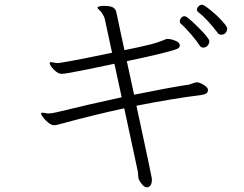

<svg xmlns="http://www.w3.org/2000/svg" viewBox="-20 -740 1040 819"><path d="M241 -212Q222 -206 209 -206Q200 -206 187 -216Q174 -226 164.5 -238.5Q155 -251 155 -256Q155 -257 157 -259Q158 -259 162 -259Q168 -259 174.5 -257.5Q181 -256 187 -256Q199 -256 221 -261Q355 -294 499 -325L468 -468Q459 -466 360 -445.5Q261 -425 243 -425Q232 -425 220 -434Q208 -443 200 -454Q192 -465 192 -470Q192 -475 198 -475Q202 -475 210.5 -473Q219 -471 225 -471Q247 -471 458 -515L427 -659Q424 -671 415 -684Q411 -691 403.5 -697.5Q396 -704 396 -707V-709Q396 -710 403 -712.5Q410 -715 421 -715Q451 -715 462.5 -708Q474 -701 477 -685L498 -585L511 -526Q589 -542 623.5 -551Q658 -560 688 -573L693 -574Q709 -574 727.5 -566.5Q746 -559 747 -548V-546Q747 -537 735.5 -531.5Q724 -526 670 -512.5Q616 -499 521 -479L552 -336Q699 -366 785 -379Q791 -380 801 -384Q811 -388 818 -389Q831 -389 848 -378.5Q865 -368 867 -359V-355Q867 -343 853 -338L839 -335Q714 -319 562 -289Q628 17 628 23Q628 45 621 52Q614 59 608 59Q596 59 585.5 46Q575 33 572 25Q570 21 569.5 9.5Q569 -2 568 -8L510 -278Q380 -250 241 -212ZM767 -671Q771 -671 777 -667Q798 -652 835.5 -613.5Q873 -575 873 -564Q873 -555 866 -546Q859 -537 846 -537Q838 -537 833 -544Q821 -563 795.5 -593Q770 -623 751 -639Q747 -643 747 -649Q747 -657 753 -664Q759 -671 767 -671ZM842 -720Q849 -720 876 -698.5Q903 -677 926 -652Q949 -627 949 -619Q949 -607 942 -599.5Q935 -592 924 -592Q915 -592 910 -598Q863 -660 825 -689Q820 -693 820 -698Q820 -706 827 -713Q834 -720 842 -720Z"/></svg>

Font: JyunsaiKaai Light
Style: Regular
Weight: 300
Designer: Fontworks Inc.
Version: Version 0.030;April 7, 2024;FontCreator 14.0.0.2901 64-bit